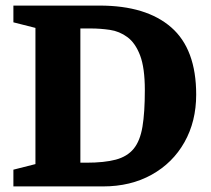

<svg xmlns="http://www.w3.org/2000/svg" viewBox="-20 -668 755 688"><path d="M28 0V-60L107 -80V-568L28 -588V-648H337Q504 -648 593.5 -570Q683 -492 683 -329Q683 -233 641 -158.5Q599 -84 523.5 -42Q448 0 349 0ZM289 -85Q354 -85 395 -96Q436 -107 459 -135Q482 -163 490.5 -214Q499 -265 499 -345Q499 -425 482 -469.5Q465 -514 436.5 -535Q408 -556 373.5 -561Q339 -566 305 -566Q296 -566 286.5 -566Q277 -566 268 -566V-85Q273 -85 278.5 -85Q284 -85 289 -85Z"/></svg>

Font: Faustina ExtraBold
Style: Regular
Weight: 800
Designer: Alfonso Garcia
Foundry: http://www.omnibus-type.com
Version: Version 1.200